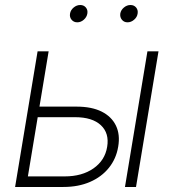

<svg xmlns="http://www.w3.org/2000/svg" viewBox="-20 -743 689 763"><path d="M126 -319.3H284.2Q344.2 -319.3 383.8 -299.6Q423.3 -279.8 440.7 -243.9Q458 -208 449.7 -160.2Q441.9 -112.3 412.8 -76.2Q383.8 -40 337.6 -20Q291.5 0 231.9 0H40L129.4 -539.1H173.3L90.8 -42H237.3Q305.7 -42 351.3 -73.7Q397 -105.5 405.8 -159.2Q415 -213.4 380.9 -245.4Q346.7 -277.3 278.3 -277.3H118.7ZM476.6 0 565.9 -539.1H609.9L520.5 0ZM486.8 -654.3Q472.7 -654.3 464.4 -664.6Q456.1 -674.8 458 -689Q460.4 -703.1 472.4 -713.1Q484.4 -723.1 498.5 -723.1Q512.7 -723.1 521 -713.1Q529.3 -703.1 526.9 -689Q524.9 -674.8 512.9 -664.6Q501 -654.3 486.8 -654.3ZM287.1 -654.3Q272.9 -654.3 264.4 -664.6Q255.9 -674.8 258.3 -689Q260.7 -703.1 272.7 -713.1Q284.7 -723.1 298.8 -723.1Q313 -723.1 321.3 -713.1Q329.6 -703.1 327.1 -689Q324.7 -674.8 313 -664.6Q301.3 -654.3 287.1 -654.3Z"/></svg>

Font: Inter 18pt ExtraLight
Style: Italic
Weight: 250
Italic angle: -9.3988°
Designer: Rasmus Andersson
Foundry: rsms
Version: Version 4.001;git-66647c0bb